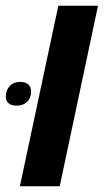

<svg xmlns="http://www.w3.org/2000/svg" viewBox="-71 -651 362 671"><path d="M-1.5 0 132.8 -630.9H271.5L137.7 0ZM-12.7 -281.7Q-32.2 -281.7 -41.5 -290.5Q-50.8 -299.3 -50.8 -313Q-50.8 -335.4 -37.1 -350.1Q-23.4 -364.7 -0.5 -364.7Q19 -364.7 28.3 -355.5Q37.6 -346.2 37.6 -332Q37.6 -308.6 23.7 -295.2Q9.8 -281.7 -12.7 -281.7Z"/></svg>

Font: Open Sans SemiCondensed
Style: Bold Italic
Weight: 700
Width: 4
Italic angle: -12°
Designer: Monotype Design Team
Foundry: Monotype Imaging Inc.
Version: Version 3.003